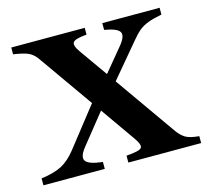

<svg xmlns="http://www.w3.org/2000/svg" viewBox="-82 -618 770 712"><g transform="rotate(-15 303.0 -262.0)"><path d="M1 0V-26.5Q52.5 -33.5 81 -49Q109.5 -64.5 135 -96.5L254 -248L107.5 -456Q93.5 -476 76 -484.2Q58.5 -492.5 18 -498.5V-524.5H300V-498.5Q256 -495 247.8 -484Q239.5 -473 259.5 -445L335.5 -337.5L409.5 -427Q435 -458.5 425.5 -474.5Q416 -490.5 367.5 -498.5V-524.5H587.5V-498.5Q554.5 -492 534.5 -484.5Q514.5 -477 499.5 -464.8Q484.5 -452.5 467 -431L359.5 -303L524.5 -68.5Q538.5 -49 554.8 -39.2Q571 -29.5 606.5 -26.5V0H327V-26.5Q376.5 -30 385 -39.8Q393.5 -49.5 372.5 -79.5L279 -212.5L187 -97.5Q161 -65 172.2 -48.8Q183.5 -32.5 236.5 -26.5V0Z"/></g></svg>

Font: Libre Caslon Text Medium
Style: Regular
Weight: 500
Designer: Pablo Impallari, Rodrigo Fuenzalida, Katja Schimmel
Foundry: Pablo Impallari, Rodrigo Fuenzalida
Version: Version 2.000